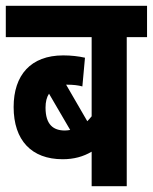

<svg xmlns="http://www.w3.org/2000/svg" viewBox="-20 -642 527 662"><path d="M487 -514V-622H0V-514H296V-241C291 -235 286 -229 281 -224L208 -350C209 -350 211 -350 212 -350C232 -350 250 -348 264 -344L273 -443C251 -448 225 -451 198 -451C86 -451 27 -383 27 -273C27 -158 89 -93 196 -93C235 -93 267 -102 296 -119V0H417V-514ZM137 -271C137 -291 141 -307 149 -319L222 -194C217 -193 210 -192 204 -192C164 -192 137 -212 137 -271Z"/></svg>

Font: Noto Sans ExtraCondensed
Style: Bold Italic
Weight: 700
Width: 2
Italic angle: -12°
Designer: Monotype Design Team
Foundry: Monotype Imaging Inc.
Version: Version 2.013